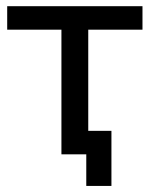

<svg xmlns="http://www.w3.org/2000/svg" viewBox="-20 -508 493 632"><path d="M449 -410.3V-487.6H3.7V-410.3H182.2V0H270.5V-410.3ZM346.8 -77.3H182.2V0H264V104H346.8Z"/></svg>

Font: Montserrat Ace
Style: Regular
Weight: 500
Designer: Julieta Ulanovsky
Foundry: Julieta Ulanovsky
Version: Version 1